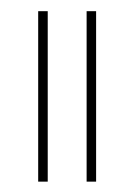

<svg xmlns="http://www.w3.org/2000/svg" viewBox="-20 -958 246 352"><path d="M50 -937.5H67.5V-625H50ZM138.8 -937.5H156.2V-625H138.8Z"/></svg>

Font: Equateur
Style: Regular
Weight: 400
Designer: Ange Degheest & Eugénie Bidaut
Foundry: Velvetyne Type Foundry
Version: Version 1.000;FEAKit 1.0